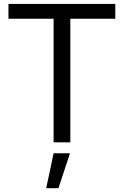

<svg xmlns="http://www.w3.org/2000/svg" viewBox="-20 -748 650 1009"><path d="M24.4 -649.4V-727.5H585.9V-649.4H349.6V0H261.7V-649.4ZM222.7 241.2 261.7 57.6H347.7L287.1 241.2Z"/></svg>

Font: Inter Display
Style: Regular
Weight: 400
Designer: Rasmus Andersson
Foundry: rsms
Version: Version 4.001;git-9221beed3